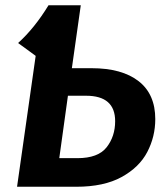

<svg xmlns="http://www.w3.org/2000/svg" viewBox="-20 -712 631 732"><path d="M572 -258Q572 -191 541.5 -132.5Q511 -74 443.5 -37Q376 0 271 0H45L116 -499L49 -548Q112 -605 165 -692H288L254 -452H329Q445 -452 508.5 -402.5Q572 -353 572 -258ZM419 -250Q419 -347 308 -347H239L206 -109H275Q354 -109 386.5 -150.5Q419 -192 419 -250Z"/></svg>

Font: Fira Sans SemiBold
Style: Italic
Weight: 600
Italic angle: -8°
Designer: bBox Type GmbH & Carrois Corporate GbR & Edenspiekermann AG
Foundry: bBox Type GmbH & Carrois Corporate GbR & Edenspiekermann AG
Version: Version 4.301